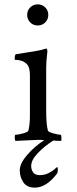

<svg xmlns="http://www.w3.org/2000/svg" viewBox="-20 -648 355 887"><path d="M51.8 -25.4Q63.5 -25.4 86.4 -31.7Q109.4 -38.1 111.3 -44.9Q118.2 -73.2 118.2 -113.3V-297.9Q118.2 -335.9 106.4 -349.1Q94.7 -362.3 80.6 -366.7Q66.4 -371.1 57.1 -371.1Q47.9 -371.1 47.9 -373Q47.9 -396.5 53.7 -397.5Q157.2 -413.1 173.3 -418Q189.5 -422.9 193.4 -423.8Q201.7 -423.8 197.3 -394Q193.4 -364.3 193.4 -333V-131.8Q193.4 -75.2 201.2 -44.9Q203.1 -38.1 226.6 -31.7Q250 -25.4 259.8 -25.4Q262.7 -25.4 263.7 -13.7Q264.6 -2 262.7 2.9Q236.3 2.9 226.6 1Q187.5 25.4 155.8 58.1Q124 90.8 124 119.1Q124 134.8 132.8 147.9Q141.6 161.1 163.6 161.1Q185.5 161.1 204.1 151.9Q222.7 142.6 232.4 133.3Q242.2 124 244.6 124Q247.1 124 247.1 136.7Q247.1 149.4 243.2 154.3Q194.3 218.8 140.6 218.8Q104.5 218.8 87.9 194.3Q71.3 169.9 71.3 138.7Q71.3 107.4 105 68.4Q138.7 29.3 184.6 -1L158.2 -2Q152.3 -2 51.8 2.9Q47.9 -1 47.9 -13.2Q47.9 -25.4 51.8 -25.4ZM119.6 -544.4Q105.5 -558.6 105.5 -579.1Q105.5 -599.6 119.6 -613.8Q133.8 -627.9 154.3 -627.9Q174.8 -627.9 189 -613.8Q203.1 -599.6 203.1 -579.1Q203.1 -558.6 189 -544.4Q174.8 -530.3 154.3 -530.3Q133.8 -530.3 119.6 -544.4Z"/></svg>

Font: CrimsonText-Roman
Style: Roman
Weight: 400
Version: Version 0.13